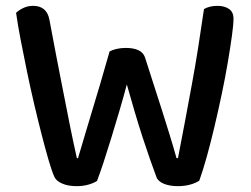

<svg xmlns="http://www.w3.org/2000/svg" viewBox="-20 -633 859 657"><path d="M355 -457Q364 -462 378.5 -465.5Q393 -469 410 -469Q465 -469 476 -437Q492 -386 506.5 -342Q521 -298 534 -256.5Q547 -215 559.5 -175Q572 -135 584 -92H589Q602 -158 613.5 -220Q625 -282 636.5 -344Q648 -406 658 -469.5Q668 -533 678 -602Q697 -613 724 -613Q748 -613 763.5 -602.5Q779 -592 779 -569Q779 -549 773.5 -509.5Q768 -470 759.5 -419.5Q751 -369 739 -312Q727 -255 714 -200Q701 -145 687.5 -96.5Q674 -48 662 -15Q651 -7 631.5 -1.5Q612 4 589 4Q560 4 540 -4.5Q520 -13 515 -28Q506 -52 493.5 -87.5Q481 -123 467.5 -164.5Q454 -206 440.5 -252Q427 -298 414 -344Q402 -299 388 -251.5Q374 -204 360.5 -160Q347 -116 334.5 -78Q322 -40 312 -14Q302 -7 283.5 -1.5Q265 4 242 4Q213 4 192.5 -5Q172 -14 166 -28Q157 -48 146 -86Q135 -124 122.5 -172.5Q110 -221 97 -276.5Q84 -332 72.5 -387.5Q61 -443 51 -495Q41 -547 35 -589Q44 -598 59.5 -605.5Q75 -613 93 -613Q140 -613 149 -566Q162 -495 174 -434Q186 -373 197 -316.5Q208 -260 219 -205Q230 -150 243 -92H247Q260 -136 271.5 -174.5Q283 -213 295.5 -254.5Q308 -296 322.5 -344.5Q337 -393 355 -457Z"/></svg>

Font: Baloo 2 Medium
Style: Regular
Weight: 500
Designer: Sarang Kulkarni and Ek Type
Foundry: Ek Type
Version: Version 1.640;hotconv 1.0.111;makeotfexe 2.5.65597; ttfautoh